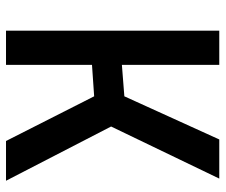

<svg xmlns="http://www.w3.org/2000/svg" viewBox="-74 -658 732 623"><g transform="rotate(90 291.5 -346.0)"><path d="M566 0 390 -341 559 -692H432L292 -384L190 -376V-692H79V0H190V-279L292 -286L437 0Z"/></g></svg>

Font: RazerF5 SemiBold
Style: Regular
Weight: 600
Foundry: Razer Inc.
Version: Version 2